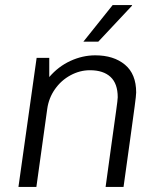

<svg xmlns="http://www.w3.org/2000/svg" viewBox="-20 -740 633 760"><path d="M519 -374Q519 -363 513 -318.5Q507 -274 495 -187L469 0H398L420 -160Q433 -254 439.5 -300Q446 -346 446 -355Q446 -409 417.5 -435.5Q389 -462 336 -462Q296 -462 259 -442Q222 -422 197.5 -387Q173 -352 167 -309L124 0H53L125 -511H175V-435Q211 -477 259 -499Q307 -521 357 -521Q430 -521 474.5 -484Q519 -447 519 -374ZM503 -720 502 -717 369 -575H310L426 -720Z"/></svg>

Font: Chivo Light Italic
Style: Regular
Weight: 300
Italic angle: -8.05°
Designer: Hector Gatti
Foundry: Omnibus-Type
Version: Version 1.007